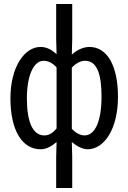

<svg xmlns="http://www.w3.org/2000/svg" viewBox="-20 -732 640 957"><path d="M260 205H340V50L338 -24C362 -4 390 12 417 12C497 12 568 -85 568 -250C568 -401 516 -498 426 -498C394 -498 362 -482 338 -460L340 -536V-712H260V-536L262 -462C240 -482 215 -498 182 -498C103 -498 32 -400 32 -242C32 -80 92 12 182 12C215 12 240 -6 262 -24L260 50ZM201 -57C142 -57 114 -127 114 -242C114 -354 147 -429 197 -429C221 -429 242 -418 262 -396V-92C242 -68 224 -57 201 -57ZM401 -57C384 -57 360 -66 338 -90V-395C360 -418 382 -429 404 -429C466 -429 486 -357 486 -250C486 -130 455 -57 401 -57Z"/></svg>

Font: Hasklig
Style: Regular
Weight: 400
Monospace: yes
Designer: Paul D. Hunt, Teo Tuominen
Foundry: Adobe Systems Incorporated
Version: Version 2.030;PS 1.0;hotconv 16.6.51;makeotf.lib2.5.65220